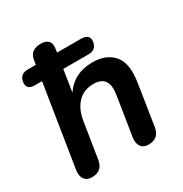

<svg xmlns="http://www.w3.org/2000/svg" viewBox="-167 -842 934 979"><g transform="rotate(-30 299.5 -352.5)"><path d="M95 8Q66 8 52 -11.5Q38 -31 43 -65L119 -544H78Q28 -544 33 -586Q38 -632 86 -632H133L136 -651Q141 -686 159.5 -699.5Q178 -713 209 -713Q238 -713 252.5 -697Q267 -681 260 -644L258 -632H397Q451 -632 445 -589Q439 -544 392 -544H244L224 -416Q280 -499 389 -499Q470 -499 512 -449.5Q554 -400 537 -293L500 -55Q491 8 428 8Q399 8 385 -11.5Q371 -31 376 -65L412 -292Q430 -401 339 -401Q281 -401 245.5 -364Q210 -327 200 -263L167 -55Q158 8 95 8Z"/></g></svg>

Font: Nunito
Style: Bold Italic
Weight: 700
Italic angle: -9°
Designer: Vernon Adams
Foundry: Vernon Adams
Version: Version 3.601; ttfautohint (v1.8.2.53-6de2)